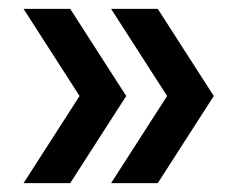

<svg xmlns="http://www.w3.org/2000/svg" viewBox="-20 -481 534 432"><path d="M230 -69 356 -265 230 -461H335L461 -265L335 -69ZM33 -69 159 -265 33 -461H138L264 -265L138 -69Z"/></svg>

Font: Prodigy Sans Medium
Style: Regular
Weight: 500
Designer: Wei Huang
Foundry: Wei Huang
Version: Version 1.003; ttfautohint (v1.8.3)